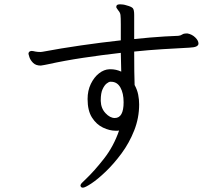

<svg xmlns="http://www.w3.org/2000/svg" viewBox="-20 -795 1040 890"><path d="M849 -640Q870 -636 885 -621.5Q900 -607 900 -593Q900 -585 890.5 -580Q881 -575 857 -574Q798 -571 733.5 -567Q669 -563 602 -556Q602 -507 602.5 -464Q603 -421 604 -401Q616 -379 620.5 -356.5Q625 -334 625 -311Q625 -248 602 -190Q579 -132 543.5 -84Q508 -36 470.5 0Q433 36 403.5 55.5Q374 75 364 75Q358 75 355 71Q353 67 353 66Q353 59 361.5 51Q370 43 377 36Q417 -2 462 -59.5Q507 -117 532 -190Q528 -189 524.5 -189Q521 -189 516 -189Q488 -189 457.5 -203.5Q427 -218 406.5 -250Q386 -282 386 -336Q386 -375 401 -406Q416 -437 439 -455Q462 -473 487 -474H493Q518 -474 542 -463L540 -550Q452 -540 365.5 -527Q279 -514 202 -497Q195 -496 187 -494Q179 -492 169 -491Q146 -491 133.5 -503.5Q121 -516 116.5 -529.5Q112 -543 112 -545Q112 -555 121 -558Q123 -559 127 -559Q131 -559 135 -558Q139 -557 144 -556Q149 -555 155.5 -554.5Q162 -554 168 -554Q174 -554 177 -555Q262 -571 355.5 -584.5Q449 -598 540 -608V-681Q540 -714 538.5 -725.5Q537 -737 528 -747Q524 -754 521.5 -756.5Q519 -759 519 -763Q519 -765 519.5 -766Q520 -767 520 -768Q522 -775 537 -775Q543 -775 550.5 -774Q558 -773 567 -770Q590 -764 596 -756.5Q602 -749 602 -726V-614Q640 -618 675.5 -621Q711 -624 744 -626L807 -629Q817 -630 824.5 -635Q832 -640 843 -640ZM447 -327Q448 -293 469 -270.5Q490 -248 512 -248Q553 -248 553 -321Q553 -363 538 -389.5Q523 -416 495 -416H491Q485 -416 474.5 -408Q464 -400 455.5 -381.5Q447 -363 447 -330Z"/></svg>

Font: Moon Stars Kai HW
Style: Regular
Weight: 400
Designer: GuiWonder
Version: Version 1.101